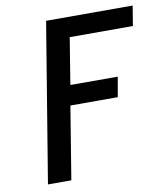

<svg xmlns="http://www.w3.org/2000/svg" viewBox="-82 -805 765 874"><g transform="rotate(-10 300.0 -367.5)"><path d="M69 0 190 -735H590L575 -643H283L248 -428H467L451 -336H232L177 0Z"/></g></svg>

Font: Iosevka Aile Semibold
Style: Italic
Weight: 600
Italic angle: -9°
Designer: Belleve Invis
Foundry: Belleve Invis
Version: Version 31.1.0; ttfautohint (v1.8.4)